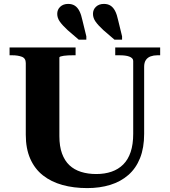

<svg xmlns="http://www.w3.org/2000/svg" viewBox="-20 -953 870 983"><path d="M585 -849 605 -767V-750H566L509 -799Q483 -823 469.5 -842Q456 -861 456 -882Q456 -904 471.5 -918.5Q487 -933 512 -933Q532 -933 546 -924Q560 -915 569.5 -896.5Q579 -878 585 -849ZM402 -849 422 -767V-750H383L326 -799Q300 -823 286.5 -842Q273 -861 273 -882Q273 -904 288.5 -918.5Q304 -933 329 -933Q349 -933 363 -924Q377 -915 386.5 -896.5Q396 -878 402 -849ZM284 -256Q284 -204 297.5 -167Q311 -130 335.5 -107Q360 -84 395 -73Q430 -62 473 -62Q516 -62 551 -74Q586 -86 611 -111Q636 -136 649 -175Q662 -214 662 -268V-641Q662 -649 656.5 -654.5Q651 -660 641.5 -663.5Q632 -667 619.5 -668.5Q607 -670 592 -670H570V-710H800V-670H785Q767 -670 751.5 -664.5Q736 -659 727 -646Q718 -633 718 -611V-268Q718 -196 697 -143.5Q676 -91 637 -57Q598 -23 544.5 -6.5Q491 10 427 10Q357 10 299.5 -6Q242 -22 200 -55Q158 -88 135 -140Q112 -192 112 -263V-630Q112 -655 91.5 -662.5Q71 -670 43 -670H29V-710H367V-670H353Q342 -670 329.5 -669.5Q317 -669 307 -667.5Q297 -666 290.5 -664Q284 -662 284 -658Z"/></svg>

Font: Roboto Serif 120pt Expanded SemiBold
Style: Regular
Weight: 600
Width: 7
Designer: Greg Gazdowicz
Foundry: Commercial Type
Version: Version 1.008